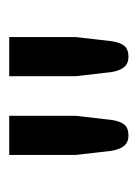

<svg xmlns="http://www.w3.org/2000/svg" viewBox="39 -797 299 417"><g transform="rotate(-90 188.5 -588.5)"><path d="M145.5 -718V-573.5L136.5 -495.5Q134 -478 126.8 -468.5Q119.5 -459 102.5 -459Q88 -459 80.2 -468.5Q72.5 -478 69.5 -495.5L60.5 -573.5V-718ZM316.5 -718V-573.5L307.5 -495.5Q305 -478 297.8 -468.5Q290.5 -459 273.5 -459Q259 -459 251.2 -468.5Q243.5 -478 240.5 -495.5L231.5 -573.5V-718Z"/></g></svg>

Font: LatoLatin Medium
Style: Regular
Weight: 500
Designer: Lukasz Dziedzic with Adam Twardoch and Botio Nikoltchev
Foundry: tyPoland Lukasz Dziedzic
Version: Version 2.015; 2015-08-06; http://www.latofonts.com/